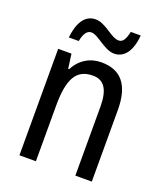

<svg xmlns="http://www.w3.org/2000/svg" viewBox="-135 -820 775 910"><g transform="rotate(20 252.5 -365.0)"><path d="M100 -605H150C157 -643 171 -664 193 -664C228 -664 277 -606 327 -606C378 -606 411 -651 417 -730H367C359 -694 349 -672 326 -672C287 -672 243 -729 191 -729C133 -729 107 -673 100 -605ZM286 -547C230 -547 180 -518 153 -464H148L138 -537H71V0H154V-279C154 -413 185 -474 270 -474C328 -474 353 -431 353 -347V0H436V-360C436 -488 385 -547 286 -547Z"/></g></svg>

Font: Noto Sans Myanmar UI Condensed
Style: Regular
Weight: 400
Width: 3
Designer: Monotype Design Team
Foundry: Monotype Imaging Inc.
Version: Version 2.103